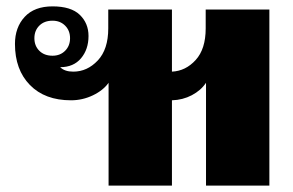

<svg xmlns="http://www.w3.org/2000/svg" viewBox="-20 -583 920 603"><path d="M826 -553V0H627V-323Q611 -299 582.5 -284Q554 -269 520 -268V0H321V-323Q304 -299 271.5 -283.5Q239 -268 203 -268Q121 -268 74 -316Q27 -364 27 -445Q27 -497 57.5 -530Q88 -563 145 -563Q203 -563 230.5 -536.5Q258 -510 258 -470Q258 -428 234.5 -400Q211 -372 169 -372Q183 -358 210 -358Q254 -358 287 -393Q320 -428 320 -494V-553H520V-358Q563 -360 594.5 -394.5Q626 -429 626 -494V-553ZM145 -408Q169 -408 184.5 -423.5Q200 -439 200 -463Q200 -487 184.5 -502.5Q169 -518 145 -518Q119 -518 103.5 -502.5Q88 -487 88 -463Q88 -439 103.5 -423.5Q119 -408 145 -408Z"/></svg>

Font: Taviraj Black
Style: Regular
Weight: 900
Designer: Katatrad Team
Foundry: CadsonDemak
Version: Version 1.001